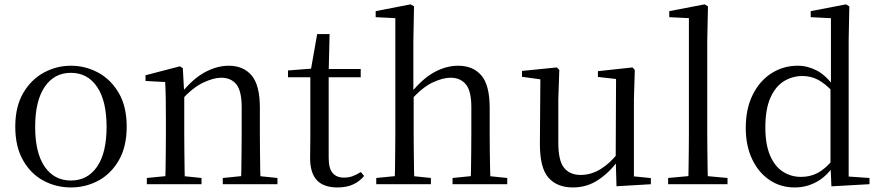

<svg xmlns="http://www.w3.org/2000/svg" viewBox="-20 -825 3941 860"><path d="M297.5 14.6Q231.2 14.6 174.4 -15.9Q117.6 -46.5 83 -107.4Q48.4 -168.3 48.4 -257.8Q48.4 -347.6 84.1 -408.5Q119.7 -469.3 176.7 -500Q233.7 -530.6 297.5 -530.6Q362.2 -530.6 419.2 -500.1Q476.2 -469.5 511.9 -408.7Q547.5 -347.8 547.5 -257.8Q547.5 -168 512.4 -107.2Q477.3 -46.3 420.5 -15.8Q363.7 14.6 297.5 14.6ZM297.5 -16.4Q372 -16.4 414.7 -78.2Q457.4 -140.1 457.4 -256.6Q457.4 -373.4 414.7 -436.1Q372 -498.8 297.5 -498.8Q223.1 -498.8 180.3 -436.1Q137.5 -373.4 137.5 -256.6Q137.5 -140.1 180.3 -78.2Q223.1 -16.4 297.5 -16.4Z M637.7 0V-27.8L746.4 -38.6H778.8L882.7 -27.8V0ZM719.9 0Q721.1 -24.4 721.6 -65.3Q722.1 -106.3 722.6 -150.7Q723.1 -195.1 723.1 -228.5V-289.4Q723.1 -340.8 722.5 -380.8Q721.9 -420.7 719.9 -457.5L631.8 -462.4V-487.9L785.9 -528L798.9 -519.8L805.3 -403.1V-401.7V-228.5Q805.3 -195.1 805.8 -150.7Q806.3 -106.3 806.8 -65.3Q807.3 -24.4 808.3 0ZM977.8 0V-27.8L1085.3 -38.6H1118.3L1222.8 -27.8V0ZM1059.5 0Q1060.5 -24.4 1061 -64.8Q1061.5 -105.3 1062 -149.7Q1062.5 -194.1 1062.5 -228.5V-344.3Q1062.5 -418.1 1038.4 -447.5Q1014.3 -476.9 970.6 -476.9Q936.9 -476.9 889.8 -454.8Q842.6 -432.7 788.2 -372.4L779.7 -406H789.8Q844.4 -472.9 898.1 -501.7Q951.9 -530.6 1004.5 -530.6Q1070 -530.6 1107 -487.1Q1144 -443.5 1144 -342.4V-228.5Q1144 -194.1 1144.5 -149.7Q1145 -105.3 1145.6 -64.8Q1146.2 -24.4 1147.2 0Z M1410.9 -478.9V-516H1595.7V-478.9ZM1491.8 14.6Q1429.2 14.6 1399.1 -18Q1369 -50.7 1369 -117.7Q1369 -142.1 1369.5 -161.1Q1370 -180.1 1370 -207.1V-478.9H1270V-509.4L1390.6 -518.8L1371 -504.4L1400.7 -672.5H1456.3L1452.2 -500.6V-489V-117.5Q1452.2 -71.2 1469.7 -50.3Q1487.2 -29.5 1520.3 -29.5Q1542.5 -29.5 1559.5 -35.9Q1576.4 -42.3 1596.4 -54.4L1610.9 -36.8Q1590.4 -11.8 1561 1.4Q1531.6 14.6 1491.8 14.6Z M1665.3 0V-27.8L1774.1 -38.6H1806.7L1910.1 -27.8V0ZM1747.7 0Q1748.7 -24.4 1749.2 -65.3Q1749.7 -106.3 1750.2 -150.7Q1750.7 -195.1 1750.7 -228.5V-743.7L1662.7 -748.1V-775.1L1819.1 -805.5L1834.5 -796.5L1831.5 -641V-411.6L1832.9 -399.2V-228.5Q1832.9 -195.1 1833.4 -150.7Q1833.9 -106.3 1834.5 -65.3Q1835.1 -24.4 1836.1 0ZM2007 0V-27.8L2114.5 -38.6H2146.7L2252 -27.8V0ZM2088 0Q2089.2 -24.4 2089.7 -64.8Q2090.2 -105.3 2090.7 -149.7Q2091.2 -194.1 2091.2 -228.5V-344.3Q2091.2 -418.1 2066.4 -447.5Q2041.7 -476.9 1998.4 -476.9Q1963.3 -476.9 1917 -455.2Q1870.8 -433.5 1816.4 -372.6L1797.4 -407H1819.2Q1871.8 -472.4 1925.1 -501.5Q1978.4 -530.6 2032.5 -530.6Q2098.6 -530.6 2136 -487.3Q2173.4 -443.9 2173.4 -341.1V-228.5Q2173.4 -194.1 2173.9 -149.7Q2174.4 -105.3 2175.3 -64.8Q2176.2 -24.4 2177.2 0Z M2545.9 14.6Q2474.8 14.6 2436.1 -29.8Q2397.3 -74.2 2398.3 -185.8L2400.5 -483.7L2422.7 -466.6L2318.1 -481V-507.3L2474.5 -523L2485.2 -511.5L2480.8 -380.4V-185.1Q2480.8 -105.3 2506.6 -73.3Q2532.4 -41.4 2581.3 -41.4Q2627.8 -41.4 2671.1 -68.1Q2714.4 -94.9 2749.9 -141.8L2773.1 -103H2746.7Q2708.1 -51 2658.2 -18.2Q2608.3 14.6 2545.9 14.6ZM2741.4 9.3 2737.8 -114.1V-115.5L2739.4 -471.2L2658.2 -480.3V-506.2L2813.2 -523L2823.4 -511.5L2819.4 -380.4V-35L2895.3 -27.4V0.2Z M2972.6 0V-27.8L3089.5 -38.6H3121.1L3238.7 -27.8V0ZM3062.7 0Q3063.7 -31.5 3064.2 -70.8Q3064.7 -110.1 3065.2 -151.5Q3065.7 -192.9 3065.7 -228.5V-743.7L2977.7 -748.1V-775.1L3136.1 -805.5L3151.1 -796.5L3147.9 -641V-228.5Q3147.9 -192.9 3148.4 -151.5Q3148.9 -110.1 3149.5 -70.8Q3150.1 -31.5 3151.1 0Z M3539.4 14.6Q3476 14.6 3426.4 -19Q3376.9 -52.6 3348.7 -112.6Q3320.4 -172.7 3320.4 -251.6Q3320.4 -337.9 3351.4 -400.3Q3382.3 -462.8 3435.3 -496.7Q3488.2 -530.6 3553.4 -530.6Q3597.2 -530.6 3638.3 -509.2Q3679.5 -487.7 3715.7 -437.5H3725.5L3712.8 -411.3Q3677.2 -450.3 3644.6 -467.4Q3612 -484.5 3574.8 -484.5Q3528.9 -484.5 3491 -461.1Q3453.2 -437.6 3430.7 -386.9Q3408.1 -336.1 3408.1 -253.7Q3408.1 -178.2 3429.2 -128.9Q3450.2 -79.6 3486.6 -56.1Q3523.1 -32.7 3568.2 -32.7Q3609.2 -32.7 3643 -50.6Q3676.7 -68.5 3711.4 -110.2L3723.9 -82.4H3714.5Q3680.7 -33.4 3636.1 -9.4Q3591.5 14.6 3539.4 14.6ZM3704 9.6 3699.9 -88.8V-91.6V-430.7L3701.9 -440.3V-743.5L3611.3 -748.1V-775.1L3769.5 -805.5L3784.3 -796.5L3781.3 -644.4V-34.2L3874.6 -27.8V0Z"/></svg>

Font: Source Han Serif JP VF
Style: Regular
Weight: 250
Designer: Ryoko NISHIZUKA 西塚涼子 (kana & ideographs); Frank Grießhammer (Latin, Greek & Cyrillic); Wenlong ZHANG 张文龙 (bopomofo); San
Foundry: Adobe
Version: Version 2.001;hotconv 1.1.0;makeotfexe 2.6.0